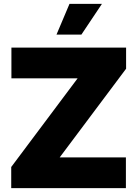

<svg xmlns="http://www.w3.org/2000/svg" viewBox="-20 -974 711 994"><path d="M38.1 0V-109.4L381.8 -568.4H39.1V-727.5H632.8V-618.2L289.1 -159.2H631.8V0ZM272.5 -794.9 339.8 -954.1H507.8L401.4 -794.9Z"/></svg>

Font: Inter Tight Black
Style: Regular
Weight: 900
Designer: Rasmus Andersson
Foundry: rsms
Version: Version 3.004; ttfautohint (v1.8.4.7-5d5b)